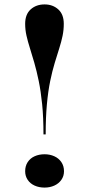

<svg xmlns="http://www.w3.org/2000/svg" viewBox="-20 -835 403 870"><path d="M182 -815Q219 -815 244 -792.5Q269 -770 269 -727Q269 -699 263.5 -672.5Q258 -646 248.5 -616Q239 -586 228 -550Q217 -514 207.5 -468Q198 -422 192.5 -362.5Q187 -303 187 -226H177Q177 -303 171 -362.5Q165 -422 155.5 -468Q146 -514 135.5 -550.5Q125 -587 115.5 -617Q106 -647 100 -673.5Q94 -700 94 -727Q94 -770 119 -792.5Q144 -815 182 -815ZM182 -136Q206 -136 226 -127Q246 -118 258 -100.5Q270 -83 270 -59Q270 -37 258 -20Q246 -3 226 6Q206 15 182 15Q157 15 137 6Q117 -3 105.5 -20Q94 -37 94 -59Q94 -83 105.5 -100.5Q117 -118 137 -127Q157 -136 182 -136Z"/></svg>

Font: Kalnia Thin SemiBold
Style: Regular
Weight: 600
Version: Version 1.105